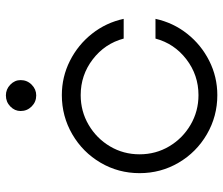

<svg xmlns="http://www.w3.org/2000/svg" viewBox="-73 -678 758 652"><g transform="rotate(-90 306.0 -352.0)"><path d="M44 -257Q44 -329 79.5 -389.5Q115 -450 176 -485.5Q237 -521 309 -521Q371 -521 425.5 -493.5Q480 -466 517.5 -418.5Q555 -371 568 -311H501Q484 -375 430.5 -416Q377 -457 309 -457Q254 -457 208 -430Q162 -403 135 -357.5Q108 -312 108 -257Q108 -202 135 -156.5Q162 -111 208 -84Q254 -57 309 -57Q377 -57 430.5 -98Q484 -139 501 -203H568Q555 -143 517.5 -95.5Q480 -48 425.5 -20.5Q371 7 309 7Q237 7 176 -28.5Q115 -64 79.5 -124.5Q44 -185 44 -257ZM255 -661Q255 -681 270.5 -696Q286 -711 308 -711Q329 -711 344.5 -696Q360 -681 360 -661Q360 -639 344.5 -623.5Q329 -608 308 -608Q286 -608 270.5 -623.5Q255 -639 255 -661Z"/></g></svg>

Font: Lineal Light
Style: Regular
Weight: 300
Designer: Created by Frank Adebiaye with contributions from Anton Moglia & Ariel Martín Pérez
Created by Frank ADEBIAYE with FontF
Foundry: Velvetyne Type Foundry
Version: Version 2.000